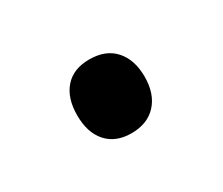

<svg xmlns="http://www.w3.org/2000/svg" viewBox="-43 -506 355 306"><g transform="rotate(-30 134.0 -353.0)"><path d="M71.8 -353Q71.8 -384.8 87.6 -402.8Q103.5 -420.9 132.8 -420.9Q163.1 -420.9 179.4 -402.6Q195.8 -384.3 195.8 -353Q195.8 -321.8 179.2 -303.5Q162.6 -285.2 132.8 -285.2Q104 -285.2 87.9 -303.2Q71.8 -321.3 71.8 -353Z"/></g></svg>

Font: Noto Sans Historic
Style: Regular
Weight: 400
Designer: Monotype Design Team
Foundry: Monotype Imaging Inc.
Version: Version 0.71 uh